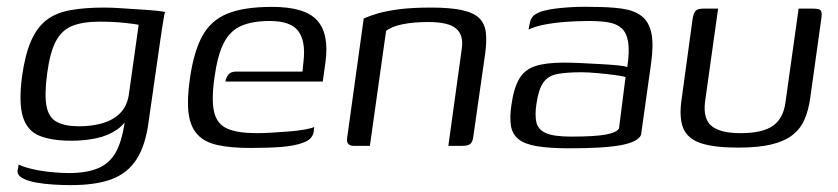

<svg xmlns="http://www.w3.org/2000/svg" viewBox="-20 -424 2435 558"><path d="M186 114Q164 114 137 112.5Q110 111 85 106.5Q60 102 45 93.5Q30 85 31 72Q32 68 33 62Q34 56 34 54Q47 61 72.5 67Q98 73 127.5 76Q157 79 179 79Q237 79 271.5 62Q306 45 323 5.5Q340 -34 346 -99H361Q346 -65 319.5 -47Q293 -29 259 -22Q225 -15 188 -15Q130 -15 94.5 -29.5Q59 -44 46.5 -84.5Q34 -125 44 -202Q53 -266 70.5 -305.5Q88 -345 115.5 -366Q143 -387 184.5 -394.5Q226 -402 284 -402Q306 -402 333 -400Q360 -398 386.5 -396.5Q413 -395 433 -393Q453 -391 460 -389Q458 -386 456 -372.5Q454 -359 451 -341.5Q448 -324 446 -308L412 -71Q403 -1 376.5 39.5Q350 80 304 97Q258 114 186 114ZM209 -57Q246 -57 276.5 -65.5Q307 -74 327.5 -93.5Q348 -113 354 -146L383 -352Q374 -354 342.5 -357.5Q311 -361 269 -361Q220 -361 189.5 -348.5Q159 -336 142 -303.5Q125 -271 117 -210Q109 -150 115 -116.5Q121 -83 144.5 -70Q168 -57 209 -57Z M708 6Q650 6 612 -2.5Q574 -11 553.5 -33.5Q533 -56 528 -95.5Q523 -135 532 -196Q543 -273 567.5 -318.5Q592 -364 640 -384Q688 -404 771 -404Q866 -404 901.5 -365Q937 -326 926 -244L918 -187H635Q637 -199 644 -207.5Q651 -216 667 -216H859L862 -245Q869 -304 847 -333.5Q825 -363 764 -363Q713 -363 680.5 -348.5Q648 -334 630 -298.5Q612 -263 603 -197Q594 -132 602.5 -97.5Q611 -63 641 -50Q671 -37 726 -37Q745 -37 770 -38.5Q795 -40 820.5 -42Q846 -44 865.5 -47.5Q885 -51 893 -55L892 -43Q891 -33 884 -24Q877 -15 860 -9Q836 0 798 3Q760 6 708 6Z M1009 0Q985 0 989 -24L1037 -370Q1054 -378 1078 -385Q1102 -392 1139.5 -397Q1177 -402 1233 -402Q1289 -402 1323 -394.5Q1357 -387 1373 -371Q1389 -355 1392 -329.5Q1395 -304 1390 -268L1356 -30Q1355 -19 1351.5 -12Q1348 -5 1341 -2.5Q1334 0 1321 0H1283L1322 -282Q1328 -322 1305.5 -341Q1283 -360 1225 -360Q1182 -360 1150 -353.5Q1118 -347 1102 -334L1055 0Z M1636 7Q1577 7 1541 1Q1505 -5 1487 -19.5Q1469 -34 1465 -58Q1461 -82 1466 -117Q1473 -168 1489 -195Q1505 -222 1536 -232Q1567 -242 1618 -242Q1643 -242 1672.5 -240.5Q1702 -239 1729 -237.5Q1756 -236 1776 -234Q1796 -232 1803 -229Q1810 -275 1805.5 -302Q1801 -329 1786.5 -342Q1772 -355 1748 -359Q1724 -363 1692 -363Q1659 -363 1625 -360.5Q1591 -358 1562.5 -352.5Q1534 -347 1516 -338L1519 -353Q1522 -374 1536 -382.5Q1550 -391 1566 -394Q1586 -399 1623 -402Q1660 -405 1700 -404Q1751 -404 1787 -399Q1823 -394 1844.5 -377.5Q1866 -361 1873 -328Q1880 -295 1872 -238L1843 -32Q1835 -12 1786.5 -2.5Q1738 7 1636 7ZM1640 -27Q1709 -27 1741 -33Q1773 -39 1779 -51L1798 -200Q1790 -203 1766.5 -206Q1743 -209 1716 -211.5Q1689 -214 1670 -214Q1627 -214 1600 -209Q1573 -204 1559 -184Q1545 -164 1539 -122Q1534 -89 1539 -68Q1544 -47 1567 -37Q1590 -27 1640 -27Z M2067 -399 2029 -128Q2023 -78 2048.5 -57.5Q2074 -37 2132 -37Q2196 -37 2226.5 -58.5Q2257 -80 2263 -128L2301 -399Q2302 -399 2307.5 -399Q2313 -399 2319.5 -399Q2326 -399 2332 -399Q2338 -399 2340 -399Q2352 -399 2358.5 -397.5Q2365 -396 2367 -390Q2369 -384 2367 -370L2335 -141Q2330 -104 2318 -76.5Q2306 -49 2282.5 -31Q2259 -13 2221 -4Q2183 5 2125 5Q2055 5 2016.5 -8Q1978 -21 1965.5 -52Q1953 -83 1961 -136L1993 -370Q1996 -387 2002 -393Q2008 -399 2025 -399Q2036 -399 2046 -399Q2056 -399 2067 -399Z"/></svg>

Font: Genos
Style: Italic
Weight: 400
Italic angle: -8°
Version: Version 1.010